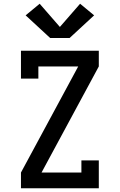

<svg xmlns="http://www.w3.org/2000/svg" viewBox="-20 -1006 640 1026"><path d="M92 0V-84L398 -651H185V-586H92V-735H508V-651L202 -84H415V-149H508V0ZM248 -803 117 -924 192 -986 300 -862 408 -986 483 -924 352 -803Z"/></svg>

Font: Iosevka Slab Medium Extended
Style: Regular
Weight: 500
Width: 7
Monospace: yes
Designer: Belleve Invis
Foundry: Belleve Invis
Version: Version 11.1.1; ttfautohint (v1.8.3)